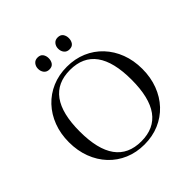

<svg xmlns="http://www.w3.org/2000/svg" viewBox="-233 -1089 1283 1283"><g transform="rotate(-45 409.0 -447.5)"><path d="M409 11Q333 11 269.5 -16Q206 -43 159.5 -92.5Q113 -142 87.5 -209.5Q62 -277 62 -357Q62 -437 87.5 -504Q113 -571 159.5 -620.5Q206 -670 269.5 -697Q333 -724 409 -724Q485 -724 548.5 -697Q612 -670 658.5 -620.5Q705 -571 730.5 -504Q756 -437 756 -357Q756 -277 730.5 -209.5Q705 -142 658.5 -92.5Q612 -43 548.5 -16Q485 11 409 11ZM409 -19Q654 -19 654 -357Q654 -694 409 -694Q164 -694 164 -357Q164 -19 409 -19ZM314 -793Q290 -793 276.5 -809.5Q263 -826 263 -850Q263 -873 276.5 -889.5Q290 -906 314 -906Q340 -906 352 -889.5Q364 -873 364 -850Q364 -826 352 -809.5Q340 -793 314 -793ZM504 -793Q480 -793 466.5 -809.5Q453 -826 453 -850Q453 -873 466.5 -889.5Q480 -906 504 -906Q530 -906 542 -889.5Q554 -873 554 -850Q554 -826 542 -809.5Q530 -793 504 -793Z"/></g></svg>

Font: Baskervville SC
Style: Regular
Weight: 400
Designer: Alexis Faudot, Rémi Forte, Morgane Pierson, Rafael Ribas, Tanguy Vanlaeys, Rosalie Wagner, Thomas Huot-Marchand
Foundry: ANRT
Version: Version 1.100